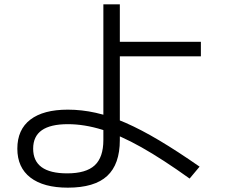

<svg xmlns="http://www.w3.org/2000/svg" viewBox="-20 -823 1040 886"><path d="M293 43Q181 43 120.5 -3.5Q60 -50 60 -137Q60 -225 120 -271Q180 -317 293 -317Q357 -317 422 -302.5Q487 -288 559 -256.5Q631 -225 715 -175Q799 -125 901 -54L855 1Q731 -88 632.5 -143.5Q534 -199 451.5 -224.5Q369 -250 293 -250Q213 -250 173 -222Q133 -194 133 -137Q133 -23 290 -23Q377 -23 417 -60Q457 -97 457 -177V-803H533V-630H907V-563H533V-177Q533 -65 474.5 -11Q416 43 293 43Z"/></svg>

Font: M PLUS 1 Thin
Style: Regular
Weight: 400
Version: Version 1.001